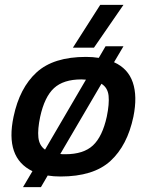

<svg xmlns="http://www.w3.org/2000/svg" viewBox="-20 -719 621 793"><path d="M281 -522 394 -699H490L368 -522ZM75 54 114 -12Q0 -67 36 -237Q61 -356 131 -420Q201 -484 335 -484Q349 -484 362.5 -483Q376 -482 388 -480L416 -528H490L451 -462Q509 -436 528.5 -378.5Q548 -321 531 -237Q506 -118 436 -54Q366 10 230 10Q216 10 202.5 9Q189 8 177 6L149 54ZM166 -101 335 -390Q331 -390 326 -390.5Q321 -391 316 -391Q242 -391 203 -355Q164 -319 146 -237Q135 -185 138.5 -151.5Q142 -118 166 -101ZM250 -82Q325 -82 364 -118.5Q403 -155 421 -237Q432 -290 428.5 -323.5Q425 -357 399 -373L229 -83Q234 -82 239.5 -82Q245 -82 250 -82Z"/></svg>

Font: Kanit
Style: Italic
Weight: 400
Italic angle: -12°
Designer: Katatrad Team
Foundry: CadsonDemak
Version: Version 2.000; ttfautohint (v1.8.3)